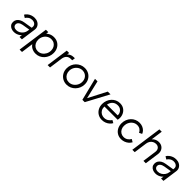

<svg xmlns="http://www.w3.org/2000/svg" viewBox="378 -2444 4331 4331"><g transform="rotate(45 2544.0 -278.5)"><path d="M209 12Q165 12 126 -4Q87 -20 62.5 -52.5Q38 -85 38 -134Q38 -179 60.5 -215Q83 -251 125 -275Q167 -299 226 -308L441 -343L434 -275L240 -243Q183 -233 150.5 -205.5Q118 -178 118 -138Q118 -101 145.5 -78.5Q173 -56 219 -56Q269 -56 311 -80Q353 -104 381 -144.5Q409 -185 415 -234L432 -359Q438 -399 422 -425Q406 -451 377.5 -463.5Q349 -476 316 -476Q265 -476 225.5 -450.5Q186 -425 163 -386L98 -427Q117 -461 150.5 -488.5Q184 -516 228 -532Q272 -548 321 -548Q379 -548 424 -523.5Q469 -499 492.5 -456Q516 -413 508 -356L458 0H382L397 -107L410 -94Q392 -63 361 -39Q330 -15 291 -1.5Q252 12 209 12Z M585 200 688 -536H764L747 -416L722 -438Q757 -489 812.5 -518.5Q868 -548 936 -548Q1011 -548 1067 -513.5Q1123 -479 1153.5 -420.5Q1184 -362 1184 -289Q1184 -228 1163 -173.5Q1142 -119 1103.5 -77Q1065 -35 1013.5 -11.5Q962 12 901 12Q831 12 773.5 -20.5Q716 -53 690 -110L705 -120L661 200ZM899 -63Q958 -63 1004 -94Q1050 -125 1077 -176Q1104 -227 1104 -287Q1104 -341 1081.5 -383Q1059 -425 1019.5 -449Q980 -473 927 -473Q868 -473 821.5 -442.5Q775 -412 749 -362Q723 -312 723 -253Q723 -198 746 -155Q769 -112 808.5 -87.5Q848 -63 899 -63Z M1279 0 1354 -536H1430L1418 -448L1408 -461Q1433 -499 1474.5 -521Q1516 -543 1571 -543H1605L1594 -468H1547Q1489 -468 1449.5 -431Q1410 -394 1399 -320L1355 0Z M1891 12Q1819 12 1760.5 -21.5Q1702 -55 1667.5 -115Q1633 -175 1633 -253Q1633 -314 1655 -367.5Q1677 -421 1716.5 -461.5Q1756 -502 1808.5 -525Q1861 -548 1921 -548Q1995 -548 2053.5 -514.5Q2112 -481 2146 -422Q2180 -363 2180 -286Q2180 -225 2157.5 -171Q2135 -117 2095 -75.5Q2055 -34 2003 -11Q1951 12 1891 12ZM1890 -63Q1949 -63 1996.5 -94Q2044 -125 2072 -176Q2100 -227 2100 -287Q2100 -341 2077 -383Q2054 -425 2013.5 -449Q1973 -473 1922 -473Q1864 -473 1816.5 -442.5Q1769 -412 1741 -362Q1713 -312 1713 -251Q1713 -197 1736 -154.5Q1759 -112 1799 -87.5Q1839 -63 1890 -63Z M2387 0 2254 -536H2334L2444 -66H2418L2661 -536H2749L2462 0Z M3017 12Q2945 12 2889 -21.5Q2833 -55 2800.5 -114Q2768 -173 2768 -249Q2768 -310 2788.5 -364Q2809 -418 2846.5 -459.5Q2884 -501 2934 -524.5Q2984 -548 3044 -548Q3118 -548 3170 -514Q3222 -480 3249 -425.5Q3276 -371 3276 -310Q3276 -294 3273 -275Q3270 -256 3268 -245H2815L2820 -315H3230L3192 -286Q3206 -339 3188.5 -382.5Q3171 -426 3132.5 -452Q3094 -478 3043 -478Q2979 -478 2935 -447Q2891 -416 2868.5 -360.5Q2846 -305 2846 -232Q2846 -179 2870 -139.5Q2894 -100 2933 -79Q2972 -58 3018 -58Q3077 -58 3119.5 -86.5Q3162 -115 3190 -157L3253 -121Q3234 -85 3199 -54.5Q3164 -24 3117.5 -6Q3071 12 3017 12Z M3630 12Q3558 12 3502.5 -22Q3447 -56 3416 -115Q3385 -174 3385 -249Q3385 -312 3406.5 -366.5Q3428 -421 3466.5 -462Q3505 -503 3556.5 -525.5Q3608 -548 3667 -548Q3719 -548 3762.5 -530.5Q3806 -513 3838 -482Q3870 -451 3885 -410L3816 -377Q3799 -420 3760 -446.5Q3721 -473 3668 -473Q3609 -473 3563 -441.5Q3517 -410 3491 -359Q3465 -308 3465 -249Q3465 -195 3487 -153Q3509 -111 3548 -87Q3587 -63 3636 -63Q3690 -63 3733 -90.5Q3776 -118 3800 -163L3866 -124Q3845 -84 3809.5 -53.5Q3774 -23 3728 -5.5Q3682 12 3630 12Z M3981 0 4087 -757H4162L4117 -432L4100 -438Q4126 -490 4175.5 -519Q4225 -548 4283 -548Q4341 -548 4383.5 -521Q4426 -494 4446.5 -446Q4467 -398 4458 -336L4411 0H4335L4381 -331Q4390 -396 4358 -434.5Q4326 -473 4267 -473Q4226 -473 4190.5 -454Q4155 -435 4131.5 -400Q4108 -365 4101 -317L4057 0Z M4724 12Q4680 12 4641 -4Q4602 -20 4577.5 -52.5Q4553 -85 4553 -134Q4553 -179 4575.5 -215Q4598 -251 4640 -275Q4682 -299 4741 -308L4956 -343L4949 -275L4755 -243Q4698 -233 4665.5 -205.5Q4633 -178 4633 -138Q4633 -101 4660.5 -78.5Q4688 -56 4734 -56Q4784 -56 4826 -80Q4868 -104 4896 -144.5Q4924 -185 4930 -234L4947 -359Q4953 -399 4937 -425Q4921 -451 4892.5 -463.5Q4864 -476 4831 -476Q4780 -476 4740.5 -450.5Q4701 -425 4678 -386L4613 -427Q4632 -461 4665.5 -488.5Q4699 -516 4743 -532Q4787 -548 4836 -548Q4894 -548 4939 -523.5Q4984 -499 5007.5 -456Q5031 -413 5023 -356L4973 0H4897L4912 -107L4925 -94Q4907 -63 4876 -39Q4845 -15 4806 -1.5Q4767 12 4724 12Z"/></g></svg>

Font: Plus Jakarta Sans
Style: Italic
Weight: 400
Italic angle: -8°
Designer: Gumpita Rahayu
Foundry: Tokotype
Version: Version 2.006